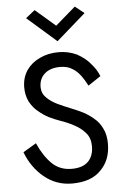

<svg xmlns="http://www.w3.org/2000/svg" viewBox="-62 -994 673 1047"><g transform="rotate(-5 274.0 -470.0)"><path d="M112 -226Q144 -154 187 -112Q230 -70 295 -70Q355 -70 385 -100Q415 -130 415 -183Q415 -229 390 -257Q365 -286 328 -305Q293 -324 251 -338Q226 -347 194 -362Q164 -378 137 -401Q110 -423 92 -457Q75 -491 75 -535Q75 -588 102 -628Q129 -667 175 -688Q220 -710 278 -710Q331 -710 378 -688Q426 -661 450 -630Q480 -597 494 -560L425 -514Q408 -547 391 -570Q369 -599 345 -612Q320 -629 279 -629Q226 -629 195 -602Q164 -575 164 -529Q164 -495 187 -472Q210 -448 247 -430Q281 -414 326 -396Q358 -383 384 -370Q416 -353 442 -330Q470 -307 486 -272Q503 -238 503 -190Q503 -100 448 -46Q395 10 290 10Q204 10 138 -44Q73 -97 40 -183ZM278 -855 388 -950 438 -910 278 -770 118 -910 168 -950Z"/></g></svg>

Font: jost-mod-400
Style: Regular
Weight: 400
Version: Version 3.200; ttfautohint (v0.97) -l 8 -r 50 -G 200 -x 14 -